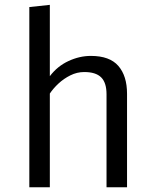

<svg xmlns="http://www.w3.org/2000/svg" viewBox="-20 -786 655 806"><path d="M189.2 -765.6V-466.2Q221 -508.2 267.4 -529.7Q313.8 -551.3 361.5 -551.3Q440.5 -551.3 476.9 -509.2Q513.3 -467.2 513.3 -392.3V0H427.2V-390.3Q427.2 -439 404.6 -461.3Q382.1 -483.6 333.8 -483.6Q303.1 -483.6 275.4 -469.7Q247.7 -455.9 225.6 -435.4Q203.6 -414.9 189.2 -393.3V0H103.1V-756.4Z"/></svg>

Font: FiraCode Nerd Font
Style: Regular
Weight: 400
Designer: Carrois Corporate, Edenspiekermann AG, Nikita Prokopov
Foundry: Carrois Corporate, Edenspiekermann AG, Nikita Prokopov
Version: Version 6.002;Nerd Fonts 2.1.0